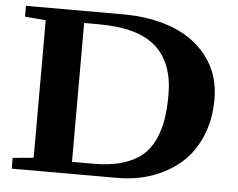

<svg xmlns="http://www.w3.org/2000/svg" viewBox="-49 -721 964 779"><g transform="rotate(5 433.0 -331.5)"><path d="M25.9 0V-43.9L110.8 -51.8V-611.8L25.9 -619.1V-663.1H421.4Q537.6 -663.1 627 -627.7Q716.3 -592.3 768.6 -521.2Q820.8 -450.2 820.8 -352.5Q820.8 -269 792.5 -201.7Q764.2 -134.3 714.6 -90.6Q665 -46.9 598.9 -23.4Q532.7 0 456.1 0ZM267.1 -48.8H357.4Q423.3 -48.8 472.2 -63.7Q521 -78.6 551.5 -104Q582 -129.4 600.6 -169.2Q619.1 -209 626.2 -253.2Q633.3 -297.4 633.3 -355Q633.3 -482.4 560.5 -548.3Q487.8 -614.3 325.7 -614.3H267.1Z"/></g></svg>

Font: Elstob 6pt
Style: Bold
Weight: 700
Designer: Peter S. Baker
Version: Version 1.015